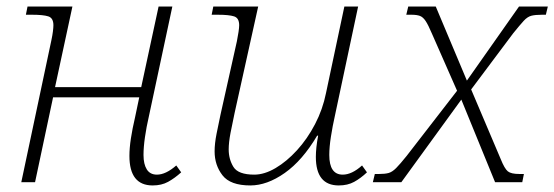

<svg xmlns="http://www.w3.org/2000/svg" viewBox="-20 -556 1692 586"><path d="M446 10Q375 10 375 -80Q375 -104 379.5 -133.5Q384 -163 392 -197L405 -259H142L87 0H45L137 -434Q140 -448 141.5 -460Q143 -472 143 -479Q143 -501 127.5 -506Q112 -511 78 -511H59L64 -536H201L148 -290H411L464 -536H506L434 -199Q427 -169 422.5 -138Q418 -107 418 -83Q418 -55 428 -39Q438 -23 459 -23Q486 -23 518 -51L533 -30Q513 -12 493 -1Q473 10 446 10Z M744 10Q683 10 659 -21Q635 -52 635 -94Q635 -118 641 -148Q647 -178 653 -206L703 -430Q706 -445 708 -458.5Q710 -472 710 -479Q710 -501 694.5 -506Q679 -511 645 -511H626L631 -536H768L696 -211Q689 -179 683.5 -150Q678 -121 678 -100Q678 -70 692.5 -46.5Q707 -23 756 -23Q787 -23 821 -43Q855 -63 886.5 -97.5Q918 -132 941.5 -177Q965 -222 975 -272L1031 -536H1073L1002 -202Q995 -171 990 -139Q985 -107 985 -83Q985 -23 1026 -23Q1054 -23 1085 -51L1100 -30Q1081 -12 1061 -1Q1041 10 1014 10Q944 10 944 -77Q944 -105 951 -142H948Q903 -66 849 -28Q795 10 744 10Z M1118 0 1124 -25H1137Q1155 -25 1166 -28Q1177 -31 1189 -43Q1201 -55 1221 -80L1375 -279L1298 -454Q1287 -480 1279 -492Q1271 -504 1261.5 -507.5Q1252 -511 1236 -511H1220L1226 -536H1310L1405 -310L1564 -536H1652L1646 -511H1634Q1614 -511 1602 -508Q1590 -505 1578.5 -492.5Q1567 -480 1546 -454L1418 -283L1508 -71Q1520 -41 1530 -33Q1540 -25 1565 -25H1579L1574 0H1491L1388 -252L1205 0Z"/></svg>

Font: Noto Serif ExtraLight
Style: Italic
Weight: 200
Italic angle: -12°
Designer: Monotype Design Team
Foundry: Monotype Imaging Inc.
Version: Version 2.014; ttfautohint (v1.8.4.7-5d5b)